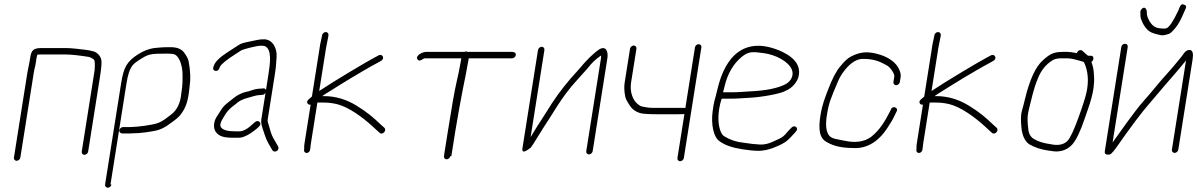

<svg xmlns="http://www.w3.org/2000/svg" viewBox="-20 -708 5606 899"><path d="M75.2 30 138.4 -369C140.1 -379.7 142.6 -391 145.8 -403L151.2 -437C152.1 -442.3 153.2 -447.3 154.6 -452C158 -452.7 162.4 -453 167.7 -453H283.7C310.1 -453 346.4 -449.3 392.7 -442C400.9 -440.8 410 -436.4 419.9 -429C424.2 -423.9 425.2 -406.9 422.9 -378L362.7 2C361.4 9.9 367.4 17 375.3 17C383.2 17 391.4 9.9 392.7 2L448 -347C454.8 -390 456.9 -417.1 454.3 -428.3C450 -447.3 434.1 -464 414.8 -468.3C402.6 -471 402.6 -471 395.8 -472.5C391.3 -473.5 384.2 -474.5 374.4 -475.6C352.4 -477.9 315.1 -483 288.5 -483H172.5C133.2 -483 126.3 -469 121.2 -437L118.5 -420L108.4 -369L45.2 30C44 37.9 50 45 57.9 45C65.8 45 74 37.9 75.2 30Z M497.3 156 572.5 -319C578.1 -354.3 585.7 -379.3 595.4 -394C600.1 -403.5 611.2 -413.9 628.7 -425.1C675.4 -455.1 678.7 -457 764.5 -457C781.2 -457 792.6 -455.5 798.8 -452.5C823.2 -440.6 834.9 -392.4 834.7 -358C834.6 -327.9 835.9 -315.3 828.8 -270C824.9 -225.5 809 -192.7 781.2 -171.5C761.3 -156.4 745.7 -142.9 722.2 -132.9C698.7 -122.9 620.7 -113 587.9 -113H555.9C548 -113 539.8 -105.9 538.5 -98C537.3 -90.1 543.2 -83 555.9 -83H587.9C593.2 -83 598.6 -83.3 604.1 -84C632.1 -84 666.7 -88 708 -96C731 -100.5 754.6 -112.1 778.5 -131C801.4 -146.9 816.8 -159.9 824.5 -169.9C851.3 -204.8 860.8 -232.6 867.9 -304C873.2 -337.2 871.6 -376 863.3 -420.3C861.2 -431.9 854 -445.9 841.7 -462.3C829.4 -478.8 808.8 -487 779.9 -487H759.9C750.6 -487 738.4 -486.3 723.6 -485L701.3 -483C675.5 -479.1 650.2 -469.2 625.6 -453.1C574.8 -420.2 559.1 -393.9 547.3 -319L472 156C470.8 163.9 476.7 171 484.7 171C492.6 171 500.8 163.9 502 156Z M987.6 -376.5C997.7 -373.9 1005.1 -380 1009.6 -395C1016 -408.1 1041.8 -428.9 1087 -457.5C1097 -463.8 1104.2 -468.5 1108.7 -471.5C1117.9 -477.7 1184 -494 1199.7 -494C1210.7 -494 1217.5 -493.3 1219.9 -492C1254.3 -477.3 1245.3 -412.1 1235.9 -353L1225.3 -286C1223.6 -292 1219.3 -294.7 1212.6 -294L1200.4 -293C1187.3 -293 1173.2 -290.3 1158.1 -285L1142.3 -280C1114.7 -275.1 1089.4 -262.8 1066.5 -243C1061.1 -238.3 1052.8 -231.7 1041.7 -223.1C1030.6 -214.4 1021.3 -203.8 1013.7 -191.1C1006 -178.4 1000.5 -169.7 997.1 -165C980 -141.6 977.1 -108.7 990.3 -90.5C1006.7 -68.1 1029.6 -63 1077 -63H1096.5C1102.8 -63 1109.8 -64 1117.5 -66C1149 -77.9 1163 -90.6 1183.9 -107L1193.4 -116C1209.2 -129.7 1191 -150 1174.7 -137L1165.4 -129C1140.6 -105 1119.1 -93 1100.7 -93H1082.7C1046.6 -93 1024.2 -99 1015.6 -111C1002.5 -126.5 1025.3 -155.9 1036.3 -174.2C1042.3 -184.3 1052.1 -195.2 1065.8 -207C1072.5 -211.7 1078.6 -216.3 1084 -221C1097.6 -234.7 1118.2 -244.9 1145.8 -251.5C1160.1 -254.9 1179.9 -263 1197.7 -263L1209.8 -264C1215.3 -264.7 1219.7 -267.7 1223.2 -273L1203.4 -148C1201.8 -137.3 1204 -123 1210.1 -105C1227.4 -54.4 1222.3 -60.4 1254.5 -6C1265 11.9 1292.8 -4.6 1281.3 -24C1271.1 -41.2 1269 -45.7 1260 -60.8C1249.8 -77.9 1245 -99.9 1239 -120L1234.1 -136.5C1233 -140.2 1232.8 -144 1233.4 -148L1265.9 -353C1272.7 -395.6 1272.7 -406.5 1275.1 -440.8C1278.3 -486.1 1253.3 -524 1216.5 -524C1189.4 -524 1184.7 -520 1148.1 -513.3C1124.6 -509 1108.6 -504.3 1100.3 -499C1082 -487.3 1062.3 -474.2 1043.2 -462C1008 -438.9 987.5 -418.6 981.5 -401C975.4 -387.3 977.5 -379.1 987.6 -376.5Z M1488 -543 1487.1 -537C1484.4 -520.3 1479.4 -507.8 1476.5 -483L1440.5 -256C1438.3 -254.7 1436.4 -253 1434.8 -251L1425.5 -243C1409.8 -230.5 1422 -215 1434.5 -218L1405.2 -33C1404.4 -27.7 1404.1 -21.7 1404.4 -15L1403.8 -5C1402.6 2.7 1409.4 9.4 1417.7 8C1435.6 5.1 1432.6 -16.7 1435.2 -33L1466.1 -228H1491.1C1524.6 -228 1553.7 -223.3 1578.5 -213.9C1636.5 -192 1698.2 -142.1 1741 -101L1757.6 -86C1770.7 -73.7 1793 -97 1779.4 -110L1763.6 -124C1728.9 -157.3 1701.2 -181.7 1648.4 -214C1600.4 -243.3 1549.6 -258 1495.9 -258H1488.9C1497.1 -264 1508.1 -271.2 1521.8 -279.5C1550 -296.7 1594.1 -325.2 1623.7 -342.5C1658.6 -362.9 1708.8 -393.6 1746.4 -413L1764 -423C1784.4 -434.2 1769.7 -458.1 1753.1 -449L1734.5 -439C1700.1 -421.2 1541.9 -327.1 1474.7 -282L1506.7 -484L1517.1 -537L1518 -543C1519.3 -550.9 1513.3 -558 1505.4 -558C1497.5 -558 1489.3 -550.9 1488 -543Z M2093.4 23 2111.7 -93C2122.6 -161.3 2135.3 -226.6 2146.5 -287C2154.5 -330.4 2161.9 -359 2168.1 -398.5C2170.6 -414.2 2172.9 -426.3 2174.9 -435H2377.9C2385.8 -435 2394 -442.1 2395.3 -450C2396.5 -457.9 2390.6 -465 2377.9 -465H2168.9C2167.1 -466.3 2164.9 -467 2162.2 -467C2159.5 -467 2156.8 -466.3 2153.9 -465H1973.9C1960.9 -465 1924.7 -449.5 1934.1 -431.5C1943.3 -413.9 1960.7 -435 1969.1 -435H2140.1C2138 -425.7 2135.7 -413.5 2133.4 -398.5C2131 -383.5 2125.5 -357.2 2116.9 -319.8C2108.3 -282.2 2095 -206.7 2077 -93L2058.6 23C2057.4 30.9 2063.3 38 2071.2 38C2079.2 38 2087.4 30.9 2088.6 23Z M2499.1 -474 2426.4 -15C2423.1 5.7 2433.4 7 2457.2 -11C2459.9 -13 2462.3 -14.7 2464.5 -16C2473 -27.3 2481.6 -40.3 2490.2 -55C2510 -88.6 2532.6 -122.3 2554.9 -157L2589.6 -212C2617.4 -255.4 2646.5 -294 2677.1 -327.6C2707.6 -361.2 2725.3 -381 2730.3 -387C2749.1 -411.8 2770.4 -432.2 2794 -448C2794.8 -444.7 2794.7 -440.3 2793.9 -435L2725 0C2723.7 7.9 2729.7 15 2737.6 15C2745.5 15 2753.7 7.9 2755 0L2823.9 -435C2828.6 -464.8 2818.7 -494.5 2787.7 -478C2760.3 -460.4 2727.2 -428.1 2688.3 -381C2641.2 -330.6 2599.9 -278.6 2564.6 -225L2529.9 -170C2504.5 -131.3 2482.6 -96.7 2464.5 -66L2529.1 -474C2530.3 -481.9 2524.4 -489 2516.5 -489C2508.5 -489 2500.3 -481.9 2499.1 -474Z M3234 -486 3189 -202C3187.1 -202.7 3185.5 -203 3184.2 -203H3033.7C3022.7 -203 3010.7 -204.3 2997.8 -207L2983.3 -210C2980 -210.7 2974.4 -214.1 2966.3 -220.4C2943.2 -238.3 2928 -277.9 2934.8 -321L2960 -480C2961.3 -487.9 2955.3 -495 2947.4 -495C2939.5 -495 2931.3 -487.9 2930 -480L2904.8 -321C2901.9 -302.4 2902.7 -280.8 2907.4 -256.2C2909.1 -246.9 2915.2 -234.6 2925.7 -219C2937.2 -198.3 2955 -184.6 2979.2 -178C2991.3 -174.7 3019.8 -173 3064.7 -173H3144.2C3169 -173 3182.5 -173.3 3184.6 -174L3151.9 32C3150.7 39.9 3156.6 47 3164.6 47C3172.5 47 3180.7 39.9 3181.9 32L3264 -486C3265.4 -494.8 3259.8 -501 3251.4 -501C3242.9 -501 3235.4 -494.8 3234 -486Z M3365.7 -276C3367 -280 3369.2 -288.8 3372.4 -302.5C3386.4 -363 3413.7 -409.7 3454.1 -442.6C3486.2 -468.7 3506.5 -465.7 3555.8 -459.2C3611.4 -451.9 3671 -420.9 3687.2 -383.1C3699 -355.6 3683.7 -327.7 3658.7 -314C3622 -294.8 3565.6 -283.4 3489.3 -280C3459.1 -278.6 3439.3 -276 3408.2 -276ZM3359 -246H3403.5C3435.4 -246 3455.9 -248.6 3486.6 -250C3544.7 -252.6 3627.1 -268.3 3650.2 -279L3669.6 -288C3692.5 -301.8 3708.4 -320.2 3717.3 -343C3732.6 -393.6 3707.4 -434.6 3641.8 -466C3468.4 -544.6 3375.2 -445.9 3339.1 -289.3C3326.8 -236.1 3323.3 -239.5 3316.4 -184.2C3309.2 -126.6 3320.4 -64.2 3350.3 -46C3373.8 -28.5 3409 -16.2 3455.9 -9.1C3487.1 -4.4 3510.2 -2 3525.3 -2C3555.1 -0.5 3589.6 -9 3628.9 -27.5C3666 -45 3673.1 -55.9 3696.8 -81L3706.6 -92C3722.5 -108 3700.9 -125.7 3686.6 -111L3675.8 -100C3642 -60.2 3642.7 -65.3 3597.9 -44.2C3578.4 -35 3559.1 -30.7 3540 -31.2C3520.9 -31.7 3494 -34.7 3459.3 -40C3426.6 -43.5 3396.6 -53.8 3369.2 -71C3363.3 -75.7 3358.7 -82 3355.3 -90C3343.2 -119.2 3340.7 -155.8 3347.7 -200C3350 -214.7 3353.8 -230 3359 -246Z M4193.3 -324 4197.3 -349C4198.5 -357 4196.5 -367.7 4191.1 -381C4176.5 -417.3 4135.7 -443.6 4086.4 -456C4041.4 -467.3 4008.4 -466.3 3963.4 -442.7C3949 -435.2 3932.9 -420.3 3915 -398C3895.6 -375.7 3876 -338.2 3856.2 -285.5C3843.1 -250.6 3829.4 -217.5 3821.6 -168C3811.7 -105.5 3814.7 -60.6 3852.7 -42C3882.8 -24 3923.4 -15 3974.4 -15C4048.7 -10 4102.1 -57.6 4134.7 -108.5C4150.7 -133.5 4157.5 -142.3 4172.7 -175L4178.6 -187C4187.6 -205.3 4158.1 -214.7 4152 -196L4146.1 -184C4121.6 -137 4099.2 -99.2 4058.6 -67C4026.4 -43.6 3984.3 -37.8 3932.3 -49.5C3924.9 -51.2 3913.4 -53.4 3897.7 -56.3C3882.1 -59.2 3871 -64 3864.5 -70.8C3846.1 -90.2 3845.2 -127.3 3851.6 -168C3861.3 -228.9 3868.4 -243.2 3903.3 -326C3911.4 -345.4 3922.6 -363.9 3936.9 -381.5C3966.5 -418 3996.7 -434.8 4027.4 -432C4060.1 -432 4089.9 -424.7 4116.9 -410C4121.8 -407.3 4127.5 -404.3 4133.9 -401C4144.3 -395.6 4169.9 -365.4 4167.3 -349L4163.3 -324C4162.1 -316.1 4168 -309 4175.9 -309C4183.9 -309 4192.1 -316.1 4193.3 -324Z M4355 -543 4354.1 -537C4351.4 -520.3 4346.4 -507.8 4343.5 -483L4307.5 -256C4305.3 -254.7 4303.4 -253 4301.8 -251L4292.5 -243C4276.8 -230.5 4289 -215 4301.5 -218L4272.2 -33C4271.4 -27.7 4271.1 -21.7 4271.4 -15L4270.8 -5C4269.6 2.7 4276.4 9.4 4284.7 8C4302.6 5.1 4299.6 -16.7 4302.2 -33L4333.1 -228H4358.1C4391.6 -228 4420.7 -223.3 4445.5 -213.9C4503.5 -192 4565.2 -142.1 4608 -101L4624.6 -86C4637.7 -73.7 4660 -97 4646.4 -110L4630.6 -124C4595.9 -157.3 4568.2 -181.7 4515.4 -214C4467.4 -243.3 4416.6 -258 4362.9 -258H4355.9C4364.1 -264 4375.1 -271.2 4388.8 -279.5C4417 -296.7 4461.1 -325.2 4490.7 -342.5C4525.6 -362.9 4575.8 -393.6 4613.4 -413L4631 -423C4651.4 -434.2 4636.7 -458.1 4620.1 -449L4601.5 -439C4567.1 -421.2 4408.9 -327.1 4341.7 -282L4373.7 -484L4384.1 -537L4385 -543C4386.3 -550.9 4380.3 -558 4372.4 -558C4364.5 -558 4356.3 -550.9 4355 -543Z M5055.9 -416C5074.9 -375.2 5078.7 -328.4 5067.3 -275.6C5062.2 -252 5049.6 -212.3 5029.3 -156.4C5009.1 -100.5 4992.6 -65 4979.9 -50C4961.9 -30.6 4934.7 -24.9 4898.2 -33C4864.9 -37.5 4838.2 -46.2 4818.3 -59C4803.5 -68.8 4795.5 -85.5 4794.3 -109C4786.8 -167.9 4794.7 -181.9 4807.2 -235C4818.2 -281.5 4829.2 -317.2 4840.2 -342C4854.8 -378.8 4877.6 -406.8 4908.6 -426C4918.3 -432 4932.4 -435 4950.9 -435H4971.9C4988.9 -435 5005.3 -432.5 5021 -427.5C5033.3 -423.6 5056.4 -419.3 5055.9 -416ZM4955.6 -465C4915.5 -465 4896.3 -456.2 4863.5 -426C4828.7 -396 4800.1 -333.3 4777.7 -238C4773.6 -220.7 4769.2 -203.8 4764.4 -187.5C4759.6 -171.2 4759.1 -145.1 4762.8 -109.1C4766.6 -73.2 4778.4 -47.8 4798.2 -33C4824.7 -17.6 4854.8 -7.6 4888.5 -3C4903.2 -1 4903.2 -1 4917.8 1C4951.3 3 4979 -8 5001.1 -32C5019.7 -53.7 5038.6 -92.9 5057.7 -149.5C5079.1 -213 5106.7 -277.1 5102.7 -350.2C5100.6 -389.2 5097.4 -397 5090.2 -418C5095.4 -421.3 5098.5 -426 5099.4 -432C5101 -442 5096.8 -447 5086.8 -447H5074.8C5072.3 -448.3 5066.7 -453 5058 -461L5048.4 -470C5040 -477.2 5024.8 -472.1 5022.7 -459C5003.3 -463 4989.1 -465 4980.1 -465Z M5497.4 -659C5473.7 -608.7 5455.2 -581 5442 -575.9C5435.7 -573.4 5423.2 -573.5 5404.8 -576.3C5386.3 -579.1 5371.2 -591.7 5359.5 -614C5352.6 -627.4 5349.3 -638.8 5349.7 -648.4C5350.1 -657.9 5347.9 -664.9 5343 -669.4C5333.1 -678.5 5319.4 -660.6 5319.4 -653L5319.8 -643C5319.3 -635.7 5319.9 -628.7 5321.5 -622C5331.5 -592.9 5345.7 -572.1 5364.3 -559.8C5372.6 -554.3 5389.5 -548.8 5415.2 -543.3C5423.6 -541.5 5436.4 -543.5 5453.5 -549.5C5460.2 -551.8 5470.3 -561.2 5483.8 -577.5C5497.3 -593.8 5510.8 -618.3 5524.1 -651L5531.8 -668C5536.6 -677.8 5533 -684.4 5520.7 -687.5C5514.2 -689.2 5508.7 -685.4 5504.1 -676ZM5230.3 -488 5153 0C5151.4 10 5155.4 15.3 5165 16C5174.5 16.7 5181 14.7 5184.4 10C5190.7 4 5197.7 -4.3 5205.4 -15C5273.5 -112.8 5326.7 -183.5 5365 -227C5379.6 -243.7 5392.7 -259 5404.2 -273C5439.4 -315.6 5493.3 -374.6 5533.3 -425L5467.1 -7C5465.9 0.9 5471.8 8 5479.7 8C5487.7 8 5495.9 0.9 5497.1 -7L5564.1 -430C5568 -454.5 5566.5 -478.1 5544.5 -473.5C5527.4 -469.9 5522.3 -454.9 5511.5 -442C5491.5 -418.2 5472.1 -393.1 5447.1 -366C5410.2 -325.9 5371.3 -275.3 5332.1 -232C5296.1 -192.2 5216.9 -79.4 5189.5 -41L5260.3 -488C5261.7 -496.8 5256.1 -503 5247.7 -503C5239.2 -503 5231.7 -496.8 5230.3 -488Z"/></svg>

Font: MewTooHand
Style: Ita
Weight: 400
Designer: Mew Too, Robert Jablonski
Version: Version 0.77